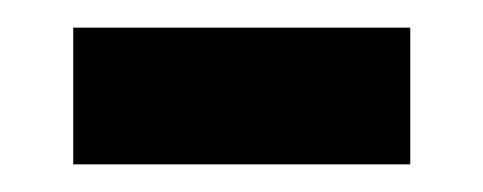

<svg xmlns="http://www.w3.org/2000/svg" viewBox="-20 -339 350 139"><path d="M33 -220V-319H277V-220Z"/></svg>

Font: Noto Sans Malayalam ExtraCondensed SemiBold
Style: Regular
Weight: 600
Width: 2
Designer: Jelle Bosma - Monotype Design Team
Foundry: Monotype Imaging Inc.
Version: Version 2.104; ttfautohint (v1.8.4.7-5d5b)